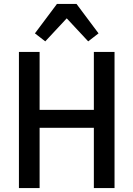

<svg xmlns="http://www.w3.org/2000/svg" viewBox="-20 -964 684 984"><path d="M461 -309H183V0H77V-698H183V-401H461V-698H567V0H461ZM372 -944 485 -793 432 -752 322 -870 212 -752 159 -793 272 -944Z"/></svg>

Font: IBM Plex Sans Condensed Medium
Style: Regular
Weight: 500
Width: 3
Designer: Mike Abbink, Paul van der Laan, Pieter van Rosmalen
Foundry: Bold Monday
Version: Version 1.3